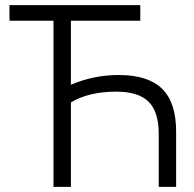

<svg xmlns="http://www.w3.org/2000/svg" viewBox="-20 -730 759 750"><path d="M189 0V-649H17V-710H528V-649H257V-399Q346 -437 444 -437Q558 -437 613 -383.5Q668 -330 668 -216V0H600V-208Q600 -293 560.5 -332.5Q521 -372 434 -372Q327 -372 257 -330V0Z"/></svg>

Font: Raleway-v4020
Style: Regular
Weight: 400
Designer: Matt McInerney, Pablo Impallari, Rodrigo Fuenzalida
Foundry: Matt McInerney, Pablo Impallari, Rodrigo Fuenzalida
Version: Version 4.020;PS 004.020;hotconv 1.0.88;makeotf.lib2.5.64775